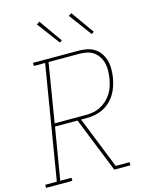

<svg xmlns="http://www.w3.org/2000/svg" viewBox="-156 -1049 895 1137"><g transform="rotate(-15 291.0 -480.5)"><path d="M-18 0V-19H53L168 -716H99V-735H379Q405 -735 431 -729.5Q457 -724 477.5 -710Q498 -696 511.5 -675Q525 -654 531.5 -629.5Q538 -605 537.5 -578Q537 -551 533 -525Q528 -500 520 -475.5Q512 -451 498 -428.5Q484 -406 464 -387.5Q444 -369 420 -357.5Q396 -346 371 -341.5Q346 -337 321 -337H287L414 -19H499V0H400L265 -337H127L74 -19H143V0ZM130 -356H321Q343 -356 366 -360Q389 -364 410.5 -375Q432 -386 450 -402.5Q468 -419 481 -439.5Q494 -460 501 -482.5Q508 -505 512 -528Q516 -551 516.5 -575Q517 -599 512 -620.5Q507 -642 495 -661Q483 -680 465.5 -693Q448 -706 425 -711Q402 -716 379 -716H189ZM479 -810 376 -949 394 -961 494 -820ZM284 -810 180 -949 198 -961 298 -820Z"/></g></svg>

Font: Iosevka HT Thin Extended
Style: Italic
Weight: 100
Width: 7
Italic angle: -9°
Monospace: yes
Designer: Belleve Invis
Foundry: Belleve Invis
Version: Version 32.3.0; ttfautohint (v1.8.4)